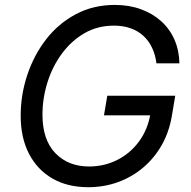

<svg xmlns="http://www.w3.org/2000/svg" viewBox="-20 -758 782 788"><path d="M342.3 10.3Q256.8 10.3 194.8 -25.6Q132.8 -61.5 98.9 -127.2Q64.9 -192.9 64.9 -283.2Q64.9 -369.1 92 -450.4Q119.1 -531.7 169.4 -596.7Q219.7 -661.6 291.3 -699.7Q362.8 -737.8 451.2 -737.8Q509.8 -737.8 558.1 -720.2Q606.4 -702.6 641.6 -670.9Q676.8 -639.2 696 -595.2Q715.3 -551.3 716.3 -498H622.1Q617.7 -533.2 604.2 -561.8Q590.8 -590.3 568.8 -610.6Q546.9 -630.9 516.4 -641.8Q485.8 -652.8 447.8 -652.8Q379.9 -652.8 325.9 -621.3Q272 -589.8 233.4 -537.1Q194.8 -484.4 174.6 -419.4Q154.3 -354.5 154.3 -287.1Q154.3 -184.6 207 -129.6Q259.8 -74.7 345.7 -74.7Q408.2 -74.7 461.7 -101.8Q515.1 -128.9 551 -178Q586.9 -227.1 597.7 -292.5L623.5 -284.7H406.7L420.4 -365.2H699.2L685.5 -283.2Q674.3 -216.3 643.8 -162.6Q613.3 -108.9 567.4 -70.1Q521.5 -31.2 464.1 -10.5Q406.7 10.3 342.3 10.3Z"/></svg>

Font: Inter 18pt
Style: Italic
Weight: 400
Italic angle: -9.3988°
Designer: Rasmus Andersson
Foundry: rsms
Version: Version 4.001;git-66647c0bb